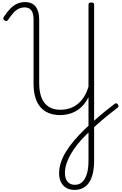

<svg xmlns="http://www.w3.org/2000/svg" viewBox="-20 -1170 1167 1842"><path d="M694 652Q648 652 615 632Q582 612 564.5 576.5Q547 541 547 491Q547 442 564 389.5Q581 337 614 283.5Q647 230 693 176Q739 122 796 67Q845 22 892 -20Q939 -62 986 -100Q1033 -138 1079 -173Q1090 -181 1097.5 -179Q1105 -177 1112 -166Q1118 -156 1116.5 -148.5Q1115 -141 1104 -134Q1050 -93 999 -51Q948 -9 901 33.5Q854 76 810 120Q762 166 725 212.5Q688 259 660.5 306Q633 353 618 399Q603 445 603 490Q603 543 628 573Q653 603 698 603Q741 603 769.5 576Q798 549 813.5 498Q829 447 829 372V-238Q810 -198 782 -165.5Q754 -133 719.5 -111Q685 -89 643 -77.5Q601 -66 555 -66Q495 -66 447.5 -85.5Q400 -105 367.5 -142.5Q335 -180 318.5 -236.5Q302 -293 302 -367V-982Q302 -1040 281.5 -1069.5Q261 -1099 216 -1099Q187 -1099 160.5 -1086.5Q134 -1074 109.5 -1047.5Q85 -1021 58 -980Q53 -971 44 -969Q35 -967 23 -974Q13 -982 11.5 -990Q10 -998 17 -1008Q46 -1054 77 -1085.5Q108 -1117 142.5 -1133.5Q177 -1150 219 -1150Q289 -1150 322.5 -1106Q356 -1062 356 -982V-373Q356 -289 379 -231.5Q402 -174 447.5 -145.5Q493 -117 558 -117Q609 -117 652.5 -132Q696 -147 730.5 -176.5Q765 -206 790 -247.5Q815 -289 829 -341V-1127Q829 -1137 835.5 -1141.5Q842 -1146 856 -1146Q870 -1146 876.5 -1141.5Q883 -1137 883 -1127V368Q883 438 871 491Q859 544 835 580Q811 616 775.5 634Q740 652 694 652Z"/></svg>

Font: Playwrite CL ExtraLight
Style: Regular
Weight: 200
Designer: Veronika Burian, José Scaglione
Foundry: TypeTogether
Version: Version 1.002